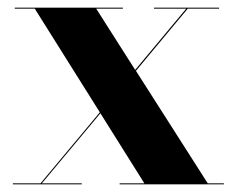

<svg xmlns="http://www.w3.org/2000/svg" viewBox="-20 -480 616 500"><path d="M13.5 -2.5H85.5L240 -187.5L70.5 -457.5H18.5V-460H300V-457.5H230.5L332 -298L465 -457.5H381V-460H550.5V-457.5H469L334 -295.5L521 -2.5H563V0H291.5V-2.5H356L241.5 -185L89 -2.5H193V0H13.5Z"/></svg>

Font: Bodoni* 72pt
Style: Bold
Weight: 700
Version: Version 2.3